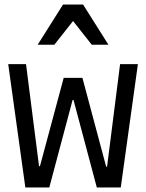

<svg xmlns="http://www.w3.org/2000/svg" viewBox="-20 -821 640 841"><path d="M91 0H196L298 -383H302L404 0H509L584 -540H506L449 -91H445L341 -480H259L155 -93H151L94 -540H16ZM145 -625H218L300 -729L382 -625H455L344 -801H256Z"/></svg>

Font: CommitMonoNiceRocks
Style: Regular
Weight: 400
Monospace: yes
Designer: Eigil Nikolajsen
Foundry: Eigil Nikolajsen
Version: Version 1.143